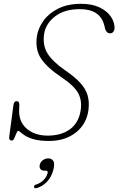

<svg xmlns="http://www.w3.org/2000/svg" viewBox="-20 -730 622 1008"><path d="M237.5 10Q190.5 10 160.8 2Q131 -6 114 -16.5Q97 -27 88.5 -35Q80 -43 75.5 -43Q71 -43 66 -30.2Q61 -17.5 55.2 -4.8Q49.5 8 43.5 8Q25.5 8 28.5 -13L50.5 -178Q53.5 -199 67.5 -199Q82.5 -199 81.5 -177L80.5 -154Q78 -90.5 120.5 -54.2Q163 -18 230.5 -18Q300.5 -18 345.8 -50.2Q391 -82.5 402.5 -145Q412.5 -198.5 391.5 -239Q370.5 -279.5 300.5 -326Q228 -374.5 196 -422Q164 -469.5 173.5 -538Q180 -582 208.2 -621.2Q236.5 -660.5 286.2 -685.2Q336 -710 405.5 -710Q462.5 -710 501.8 -691.5Q541 -673 561.2 -644Q581.5 -615 581.5 -583Q581.5 -572 575 -563.5Q568.5 -555 559.5 -555Q547.5 -555 541.2 -562Q535 -569 532.5 -577L527.5 -597Q506 -682 399.5 -682Q318 -682 269.2 -644Q220.5 -606 212 -554Q202.5 -493 229.2 -449.8Q256 -406.5 324.5 -359Q375.5 -324 403.2 -292.8Q431 -261.5 440.2 -228.2Q449.5 -195 444.5 -154Q435.5 -80 379 -35Q322.5 10 237.5 10ZM213 166Q198 166 191.8 156.8Q185.5 147.5 189 134.5Q192.5 120 205.2 110.8Q218 101.5 233.5 101.5Q251 101.5 259.8 114.8Q268.5 128 260 162Q250.5 199 227 223.8Q203.5 248.5 174 257Q160.5 260.5 158.5 252Q157.5 242.5 170.5 238.5Q192.5 231.5 208.8 215Q225 198.5 229.5 180Q233.5 166 221 166Z"/></svg>

Font: Fraunces 9pt SuperSoft Thin
Style: Italic
Weight: 100
Italic angle: -16°
Version: Version 1.000;[0bf87f6ff]